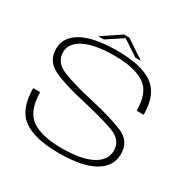

<svg xmlns="http://www.w3.org/2000/svg" viewBox="-173 -946 1104 1114"><g transform="rotate(30 379.0 -389.0)"><path d="M361.5 3.5Q518.5 3.5 598 -42.8Q677.5 -89 677.5 -172Q677.5 -256.5 600 -290.2Q522.5 -324 374 -357.5Q243.5 -386.5 167 -417.5Q90.5 -448.5 90.5 -516.5Q90.5 -577 160 -612.5Q229.5 -648 361 -648Q493 -648 561.8 -603.8Q630.5 -559.5 630.5 -435.5H677.5Q677.5 -570.5 600.2 -625.8Q523 -681 361.5 -681Q206.5 -681 126 -637Q45.5 -593 45.5 -513.5Q45.5 -430.5 122.5 -394.2Q199.5 -358 344.5 -326Q477.5 -296 554.8 -267.2Q632 -238.5 632 -168Q632 -103.5 562.8 -66.5Q493.5 -29.5 361 -29.5Q227.5 -29.5 159.8 -76.2Q92 -123 92 -249H45Q45 -108 122 -52.2Q199 3.5 361.5 3.5ZM221.5 -698.5H259L364.5 -768L470 -698.5H506.5L381.5 -782H346Z"/></g></svg>

Font: Anybody Expanded ExtraLight
Style: Regular
Weight: 250
Width: 7
Version: Version 1.113;gftools[0.9.25]